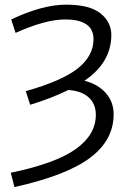

<svg xmlns="http://www.w3.org/2000/svg" viewBox="-20 -550 540 811"><path d="M25.4 179.7Q213.9 140.6 299.3 80.1Q384.8 19.5 384.8 -65.4Q384.8 -111.3 354.5 -138.7Q324.2 -166 268.6 -169.9Q197.3 -134.8 107.4 -107.4L88.9 -165Q241.2 -208 308.1 -260.7Q375 -313.5 375 -384.8Q375 -467.8 254.9 -467.8Q171.9 -467.8 45.9 -411.1L27.3 -467.8Q159.2 -530.3 258.8 -530.3Q358.4 -530.3 404.3 -493.7Q450.2 -457 450.2 -402.3Q450.2 -286.1 336.9 -209Q394.5 -194.3 427.2 -156.7Q460 -119.1 460 -67.4Q460 42 360.4 116.7Q260.7 191.4 41 240.2Z"/></svg>

Font: GenEi M Gothic v2 Regular
Style: Regular
Weight: 400
Version: Version 2.0